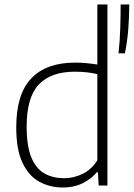

<svg xmlns="http://www.w3.org/2000/svg" viewBox="-20 -828 597 857"><path d="M261.5 9Q202.5 9 155.2 -17Q108 -43 80.2 -101.8Q52.5 -160.5 52.5 -259.5Q52.5 -407.5 119.5 -478Q186.5 -548.5 315 -548.5Q341 -548.5 367 -546Q393 -543.5 414.5 -540V-808H459.5V0H420.5L417 -59.5H412.5Q388 -29.5 349 -10.2Q310 9 261.5 9ZM266.5 -32.5Q308 -32.5 348 -51.5Q388 -70.5 414.5 -112.5V-497Q370 -508 314 -508Q207.5 -508 153.2 -450.8Q99 -393.5 99 -264Q99 -174.5 120.5 -124Q142 -73.5 179.8 -53Q217.5 -32.5 266.5 -32.5ZM509 -590Q515 -643 516.8 -701.8Q518.5 -760.5 518.5 -808H557Q557 -758.5 552.8 -700.5Q548.5 -642.5 537.5 -590Z"/></svg>

Font: Encode Sans XLt
Style: Regular
Weight: 200
Designer: Multiple Designers
Foundry: Impallari Type
Version: Version 3.002; ttfautohint (v1.8.3) -l 8 -r 50 -G 200 -x 14 